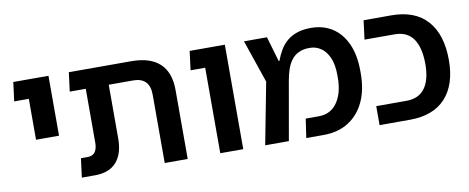

<svg xmlns="http://www.w3.org/2000/svg" viewBox="-57 -848 2650 1086"><g transform="rotate(-10 1268.0 -304.5)"><path d="M121 -256V-600H253V-256ZM37 -491 51 -600H196V-491Z M815 0V-393Q815 -442 791 -466.5Q767 -491 721 -491H448V-600H728Q837 -600 892 -548.5Q947 -497 947 -396V0ZM339 0 353 -109H389Q410 -109 422.5 -117Q435 -125 441.5 -141.5Q448 -158 448 -182V-573H580V-183Q580 -94 538 -47Q496 0 415 0ZM356 -491 370 -600H520V-491Z M1134 0V-600H1266V0ZM1050 -491 1064 -600H1221V-491Z M1392 0 1460 -354 1376 -600H1508L1550 -456H1554Q1567 -491 1584 -519Q1601 -547 1625.5 -567Q1650 -587 1683.5 -598Q1717 -609 1761 -609Q1831 -609 1883 -576Q1935 -543 1965 -478.5Q1995 -414 1995 -319V-306Q1995 -214 1963.5 -145.5Q1932 -77 1872 -38.5Q1812 0 1726 0H1628L1644 -109H1719Q1788 -109 1825.5 -163.5Q1863 -218 1863 -306V-319Q1863 -380 1846 -419.5Q1829 -459 1800 -479Q1771 -499 1735 -499Q1697 -499 1671.5 -486.5Q1646 -474 1629.5 -452Q1613 -430 1603 -400.5Q1593 -371 1587 -336L1528 0Z M2049 0V-109H2222Q2294 -109 2329 -157.5Q2364 -206 2364 -295Q2364 -390 2329 -440.5Q2294 -491 2222 -491H2049L2063 -600H2222Q2358 -600 2428.5 -520.5Q2499 -441 2499 -295Q2499 -154 2428.5 -77Q2358 0 2222 0Z"/></g></svg>

Font: Noto Sans Hebrew Thin SemiBold
Style: Regular
Weight: 600
Version: Version 3.001